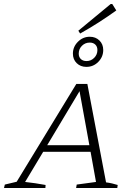

<svg xmlns="http://www.w3.org/2000/svg" viewBox="-46 -936 674 956"><path d="M482 -28Q498 -26 512.5 -22.5Q527 -19 540 -15L538 0H333L336 -17L432 -30L405 -180H169L79 -30Q105 -27 130 -23.5Q155 -20 181 -15L180 0H-26L-22 -17L37 -31L334 -518H389ZM189 -213H399L350 -482ZM384 -603Q355 -603 336 -621.5Q317 -640 317 -669Q317 -703 342 -728Q367 -753 401 -753Q430 -753 449 -734.5Q468 -716 468 -687Q468 -653 443.5 -628Q419 -603 384 -603ZM385 -632Q407 -632 423 -648Q439 -664 439 -687Q439 -704 428.5 -714Q418 -724 401 -724Q378 -724 362 -708Q346 -692 346 -669Q346 -652 356.5 -642Q367 -632 385 -632ZM353 -769 344 -783 505 -916H513L533 -884Q490 -853 445.5 -824.5Q401 -796 353 -769Z"/></svg>

Font: Piazzolla SC ExtraLight
Style: Italic
Weight: 200
Italic angle: -11.3°
Designer: Juan Pablo del Peral
Foundry: Huerta Tipografica
Version: Version 1.330